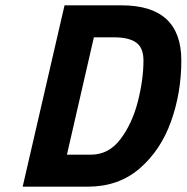

<svg xmlns="http://www.w3.org/2000/svg" viewBox="-20 -700 700 720"><path d="M222 -680H436Q660 -680 660 -473Q660 -353 621.5 -245Q583 -137 504 -68.5Q425 0 309 0H65ZM321 -120Q388 -120 432 -178.5Q476 -237 497 -319.5Q518 -402 518 -473Q518 -521 490.5 -540.5Q463 -560 408 -560H332L231 -120Z"/></svg>

Font: Cairo
Style: Bold Italic
Weight: 700
Italic angle: -13°
Designer: Mohamed Gaber, Accademia di Belle Arti di Urbino and others
Foundry: Kief Type Foundry, Accademia di Belle Arti di Urbino and others
Version: Version 3.011